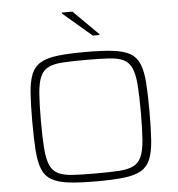

<svg xmlns="http://www.w3.org/2000/svg" viewBox="-61 -977 965 1041"><g transform="rotate(-5 422.0 -456.0)"><path d="M422 8Q331 8 272 1Q213 -6 178.5 -26Q144 -46 128 -85Q112 -124 107.5 -187Q103 -250 103 -344Q103 -438 107.5 -501Q112 -564 128 -603Q144 -642 178.5 -662Q213 -682 272 -689Q331 -696 422 -696Q513 -696 572.5 -689Q632 -682 666 -662Q700 -642 716 -603Q732 -564 736.5 -501Q741 -438 741 -344Q741 -250 736.5 -187Q732 -124 716 -85Q700 -46 666 -26Q632 -6 572.5 1Q513 8 422 8ZM422 -35Q498 -35 547.5 -38Q597 -41 626.5 -55.5Q656 -70 670.5 -103Q685 -136 689.5 -194Q694 -252 694 -344Q694 -436 689.5 -494Q685 -552 670.5 -585Q656 -618 626.5 -632.5Q597 -647 547.5 -650Q498 -653 422 -653Q346 -653 296.5 -650Q247 -647 217.5 -632.5Q188 -618 173.5 -585Q159 -552 154.5 -494Q150 -436 150 -344Q150 -252 154.5 -194Q159 -136 173.5 -103Q188 -70 217.5 -55.5Q247 -41 296.5 -38Q346 -35 422 -35ZM471 -781 314 -915V-920H372L507 -786V-781Z"/></g></svg>

Font: Saira Expanded ExtraLight
Style: Regular
Weight: 250
Width: 7
Designer: Hector Gatti with collaboration of the Omnibus-Type team
Foundry: Omnibus-Type
Version: Version 1.101